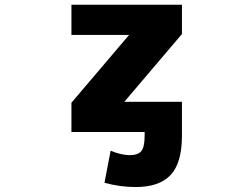

<svg xmlns="http://www.w3.org/2000/svg" viewBox="-20 -544 1040 794"><path d="M513.7 -399.4H275.4V-524.4H732.4V-403.3L494.1 -123H732.4V-72.3V-4.9V17.6Q732.4 129.9 685.5 179.7Q638.7 229.5 541 229.5Q476.6 229.5 412.1 211.9L437.5 79.1Q478.5 96.7 515.6 97.7Q550.8 97.7 564.5 80.6Q578.1 63.5 578.1 17.6V2H275.4V-119.1Z"/></svg>

Font: Gen Shin Gothic Monospace Heavy
Style: Bold
Weight: 800
Designer: [Source Han Sans]
Ryoko NISHIZUKA  (kana & ideographs); Paul D. Hunt (Latin, Greek & Cyrillic); Wenlong ZHANG  (bopomofo
Version: Version 1.002.20150607